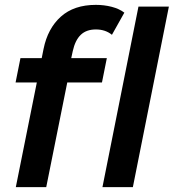

<svg xmlns="http://www.w3.org/2000/svg" viewBox="-20 -769 714 789"><path d="M45 0 159 -568Q176 -652 230 -700.5Q284 -749 374 -749Q408 -749 439 -741Q470 -733 491 -717L440 -626Q413 -648 374 -648Q335 -648 312 -626Q289 -604 279 -559L266 -499L260 -448L170 0ZM44 -430 64 -530H419L399 -430ZM401 0 549 -742H674L526 0Z"/></svg>

Font: MOST Montserrat SemiBold
Style: Italic
Weight: 600
Italic angle: -11.3°
Designer: Julieta Ulanovsky
Foundry: Julieta Ulanovsky
Version: Version 8.000;March 11, 2024;FontCreator 15.0.0.2926 64-bit